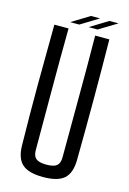

<svg xmlns="http://www.w3.org/2000/svg" viewBox="-134 -960 696 1032"><g transform="rotate(15 214.0 -444.5)"><path d="M214 7Q133 7 97.5 -24.5Q62 -56 61 -129Q58 -298 58.5 -464.5Q59 -631 61 -800H140Q138 -631 138.5 -461.5Q139 -292 139 -123Q139 -90 156 -76Q173 -62 214 -62Q255 -62 271.5 -76Q288 -90 288 -123Q288 -292 289 -461.5Q290 -631 288 -800H367Q369 -631 369 -464.5Q369 -298 367 -129Q366 -56 330.5 -24.5Q295 7 214 7ZM292 -835H244V-836L342 -896H391V-895ZM141 -835V-836L239 -896H288V-895L190 -835Z"/></g></svg>

Font: Big Shoulders Text
Style: Regular
Weight: 400
Designer: Patric King
Foundry: XO Type Co
Version: Version 1.000; ttfautohint (v1.8.2)